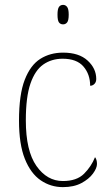

<svg xmlns="http://www.w3.org/2000/svg" viewBox="-20 -758 451 788"><path d="M238 10Q188 10 147 -18Q106 -46 82 -106Q58 -166 58 -263Q58 -370 81.5 -430.5Q105 -491 145.5 -516.5Q186 -542 239 -542Q304 -542 339.5 -509.5Q375 -477 375 -434Q375 -421 367.5 -413.5Q360 -406 350 -406Q350 -453 322.5 -485Q295 -517 237 -517Q192 -517 158 -493.5Q124 -470 105 -415Q86 -360 86 -264Q86 -139 129.5 -77Q173 -15 238 -15Q295 -15 325 -45Q355 -75 370 -113Q378 -103 378 -85Q378 -68 361.5 -45.5Q345 -23 314 -6.5Q283 10 238 10ZM239 -658Q228 -658 222 -666Q216 -674 216 -698Q216 -721 222 -729.5Q228 -738 239 -738Q249 -738 255.5 -729.5Q262 -721 262 -698Q262 -674 255.5 -666Q249 -658 239 -658Z"/></svg>

Font: Noto Serif Tamil SemiCondensed Thin
Style: Italic
Weight: 100
Width: 4
Italic angle: -12°
Designer: Indian Type Foundry, Tom Grace, and the Monotype Design Team
Foundry: Monotype Imaging Inc.
Version: Version 2.003; ttfautohint (v1.8.4.7-5d5b)